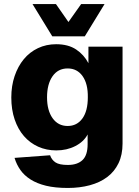

<svg xmlns="http://www.w3.org/2000/svg" viewBox="-20 -769 688 951"><path d="M316 162Q253 162 208 151Q163 140 131.5 120Q100 100 81 73Q62 46 52 13L228 0Q236 23 255 35.5Q274 48 316 48Q363 48 388.5 24Q414 0 414 -55V-103Q395 -67 353 -45.5Q311 -24 259 -24Q210 -24 169 -42.5Q128 -61 98.5 -95Q69 -129 52.5 -177.5Q36 -226 36 -286Q36 -344 52.5 -392.5Q69 -441 98 -476Q127 -511 168 -530.5Q209 -550 258 -550Q318 -550 357 -524Q396 -498 418 -456V-538H587V-58Q587 -2 567 39.5Q547 81 511 108Q475 135 425 148.5Q375 162 316 162ZM315 -145Q361 -145 388 -182Q415 -219 415 -287Q416 -354 389 -392Q362 -430 315 -430Q267 -430 240 -391Q213 -352 213 -287Q213 -222 240.5 -183.5Q268 -145 315 -145ZM141 -749H257L319 -660L382 -749H498L400 -589H239Z"/></svg>

Font: Geist ExtBd
Style: Regular
Weight: 400
Designer: Basement.studio, Andrés Briganti, Mateo Zaragoza
Foundry: Basement.studio, Vercel, Andrés Briganti, Guido Ferreyra, Mateo Zaragoza
Version: Version 1.401